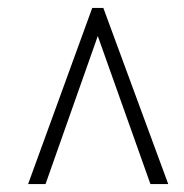

<svg xmlns="http://www.w3.org/2000/svg" viewBox="-20 -734 465 485"><path d="M51 -269H95L227 -643L360 -269H405L241 -714H213Z"/></svg>

Font: Noto Serif Tamil ExtraCondensed Light
Style: Italic
Weight: 300
Width: 2
Italic angle: -12°
Designer: Indian Type Foundry, Tom Grace, and the Monotype Design Team
Foundry: Monotype Imaging Inc.
Version: Version 2.003